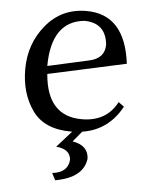

<svg xmlns="http://www.w3.org/2000/svg" viewBox="-51 -524 603 778"><g transform="rotate(5 250.5 -135.0)"><path d="M249 9.8Q140.1 9.8 91.3 -59.1Q42.5 -127.9 42.5 -226.1Q42.5 -329.6 105.5 -406Q168.5 -482.4 269.5 -482.4Q426.3 -482.4 450.7 -283.7L133.3 -214.4Q147 -43.9 288.1 -43.9Q388.7 -43.9 431.2 -126L454.1 -109.4Q390.1 9.8 249 9.8ZM130.4 -246.6 299.3 -284.2Q360.4 -297.9 360.4 -354Q351.1 -441.9 263.7 -441.9Q131.3 -428.2 130.4 -246.6ZM202.6 211.9 188 183.6Q252.4 176.3 255.4 123Q251 80.1 194.8 76.2L262.7 0H299.8L259.3 48.8Q323.7 59.6 325.7 113.3Q316.4 191.4 202.6 211.9Z"/></g></svg>

Font: Kelvinch
Style: Regular
Weight: 400
Designer: Paul James MIller
Foundry: High-Logic / Made with FontCreator
Version: Version 3.30 September 23, 2016